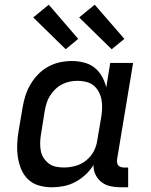

<svg xmlns="http://www.w3.org/2000/svg" viewBox="-20 -787 640 815"><path d="M200 8Q172 8 145.5 0.5Q119 -7 100 -25Q81 -43 70.5 -67.5Q60 -92 56 -119Q52 -146 53 -174.5Q54 -203 59 -231L76 -331Q80 -356 88 -381Q96 -406 109.5 -429Q123 -452 142 -471.5Q161 -491 184.5 -504Q208 -517 234 -522.5Q260 -528 285 -528Q311 -528 336.5 -521.5Q362 -515 381 -500Q400 -485 412.5 -463Q425 -441 431 -416L448 -520H545L477 -111Q476 -104 477 -97Q478 -90 482 -85Q486 -80 492.5 -78Q499 -76 506 -76H524V8H492Q470 8 449 3.5Q428 -1 411.5 -13.5Q395 -26 385.5 -45.5Q376 -65 377 -87Q363 -64 343 -45.5Q323 -27 299.5 -14.5Q276 -2 250.5 3Q225 8 200 8ZM251 -76Q275 -76 299.5 -82.5Q324 -89 345 -105.5Q366 -122 378 -145Q390 -168 393 -192L410 -292Q413 -311 413.5 -329.5Q414 -348 410.5 -365.5Q407 -383 398.5 -398.5Q390 -414 377 -424.5Q364 -435 346 -439.5Q328 -444 309 -444Q293 -444 276 -440.5Q259 -437 243.5 -429Q228 -421 215 -408.5Q202 -396 192.5 -381Q183 -366 178 -350Q173 -334 170 -317L154 -217Q151 -200 150.5 -182Q150 -164 153 -147.5Q156 -131 165 -117Q174 -103 187 -93Q200 -83 217 -79.5Q234 -76 251 -76ZM454 -578 316 -713 382 -767 508 -622ZM259 -578 121 -713 187 -767 312 -622Z"/></svg>

Font: Iosevka Custom Medium
Style: Italic
Weight: 500
Italic angle: -9°
Designer: Belleve Invis
Foundry: Belleve Invis
Version: Version 27.0.1